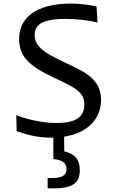

<svg xmlns="http://www.w3.org/2000/svg" viewBox="-20 -763 660 1078"><path d="M527.5 -637 522 -726.5C473 -737.5 425 -743 378.5 -743C231.5 -743 87.5 -695.5 87.5 -542.5C87.5 -440 154.5 -388.5 272.5 -332C399.5 -271.5 453.5 -249.5 453.5 -175.5C453.5 -138 438 -115.5 423 -103C405 -88 370 -72.5 298 -72.5C218.5 -72.5 135 -92 71.5 -116L73.5 -27C124.5 -8 190 10 266.5 10H279.5V130C325 134.5 353.5 149 353.5 186.5C353.5 218 334 236.5 272 236.5H247.5V294.5H284.5C396.5 294.5 428 256.5 428 192.5C428 129 396.5 100 341 87L340 4.5C469.5 -16 547.5 -93 547.5 -203.5C545 -323.5 456 -359 335 -416.5C238 -462 174.5 -500 174.5 -565C174.5 -598 186.5 -614.5 203 -627.5C221 -642 261.5 -657 347.5 -657C403 -657 463 -651 527.5 -637Z"/></svg>

Font: Monaspace Argon
Style: Regular
Weight: 400
Designer: Riley Cran & the Lettermatic Team
Foundry: Lettermatic
Version: Version 1.200 (Monaspace Argon)